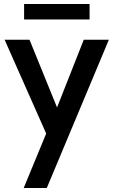

<svg xmlns="http://www.w3.org/2000/svg" viewBox="-20 -694 565 956"><path d="M210 -29 3 -496H127L264 -159L397 -496H522L213 242H98ZM100 -674H426V-597H100Z"/></svg>

Font: Cabin SemiBold
Style: Regular
Weight: 600
Designer: Pablo Impallari
Foundry: Pablo Impallari. http://www.impallari.com Igino Marini. http://www.ikern.com
Version: Version 2.001